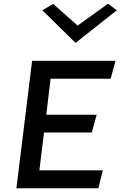

<svg xmlns="http://www.w3.org/2000/svg" viewBox="-20 -1019 646 1029"><path d="M207 -964 385 -789 606 -964 559 -999 396 -882 265 -998ZM228 -404 251 -597H573L599 -693H152L68 -10H507L531 -106H191L216 -309H472L498 -404Z"/></svg>

Font: Bluebird
Style: LiExtObl
Weight: 300
Designer: Jasper
Foundry: Cannot Into Space Fonts
Version: Version 0.98